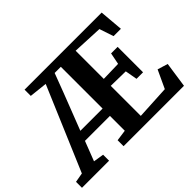

<svg xmlns="http://www.w3.org/2000/svg" viewBox="-186 -1020 1297 1297"><g transform="rotate(-45 462.5 -371.5)"><path d="M-43 0V-57L25 -69L280 -669.5L151.5 -683.5V-743H888L902.5 -573.5H832.5L798.5 -675L581.5 -685V-416L721.5 -419.5L738 -503H800.5V-260H738L722.5 -347L581.5 -349.5V-62.5L824 -75.5L884 -204.5L958 -182L931.5 0H354.5V-57L434 -68V-210H195.5L141 -69L216 -57V0ZM221.5 -280H434V-679H375L323.5 -543Z"/></g></svg>

Font: Merriweather 24pt
Style: Bold
Weight: 700
Designer: Eben Sorkin
Foundry: Eben Sorkin
Version: Version 2.100